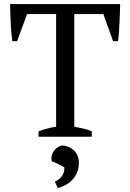

<svg xmlns="http://www.w3.org/2000/svg" viewBox="-20 -683 651 959"><path d="M438.5 0H172.4V-27.3Q193.4 -34.7 214.6 -40.5Q235.8 -46.4 260.3 -50.3V-612.8H115.2L65.4 -477.5H41.5Q38.6 -496.6 36.6 -520.8Q34.7 -544.9 33.4 -570.1Q32.2 -595.2 31.5 -619.4Q30.8 -643.6 30.3 -662.6H580.1Q579.6 -643.6 578.9 -619.6Q578.1 -595.7 576.9 -570.6Q575.7 -545.4 574 -521.2Q572.3 -497.1 569.3 -477.5H544.9L496.1 -612.8H351.1V-50.3Q375.5 -45.9 396.7 -40.8Q418 -35.6 438.5 -27.3ZM253.9 224.1Q262.7 220.7 271.5 214.4Q280.3 208 287.4 199Q294.4 189.9 298.6 178.5Q302.7 167 301.3 153.3Q295.9 149.4 288.1 145Q280.3 140.6 271.7 136.7Q263.2 132.8 254.6 129.2Q246.1 125.5 238.8 123Q234.4 107.9 238.3 94Q242.2 80.1 250.7 69.1Q259.3 58.1 270.5 51.3Q281.7 44.4 292 43.5Q308.1 44.9 322.8 51Q337.4 57.1 348.9 67.9Q360.4 78.6 367.2 94Q374 109.4 374 129.9Q374 176.3 346.2 209.5Q318.4 242.7 268.6 256.3Z"/></svg>

Font: PT Astra Serif
Style: Regular
Weight: 400
Designer: A.Korolkova, I. Chaeva
Foundry: ParaType Ltd
Version: Version 1.002